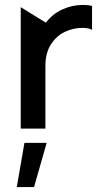

<svg xmlns="http://www.w3.org/2000/svg" viewBox="-20 -521 395 778"><path d="M316 -501Q272 -501 232 -482.5Q192 -464 166 -429L64 -492V0H164V-254Q164 -306 186 -340.5Q208 -375 242 -391.5Q276 -408 314 -408Q340 -408 353 -400V-497Q338 -501 316 -501ZM169 58H79L48 237H118Z"/></svg>

Font: Geom
Style: Regular
Weight: 400
Version: Version 1.102